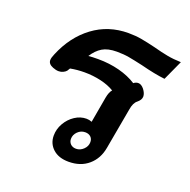

<svg xmlns="http://www.w3.org/2000/svg" viewBox="-112 -713 824 832"><g transform="rotate(20 299.5 -296.5)"><path d="M190 -75Q190 -105 205.5 -132Q221 -159 246 -175.5Q271 -192 299 -192Q312 -192 324 -187L345 -306Q350 -333 361 -345Q335 -361 298.5 -369.5Q262 -378 222 -378Q189 -378 157 -372L149 -359Q144 -353 134.5 -348.5Q125 -344 114 -344Q102 -344 87 -350Q64 -359 64 -377Q64 -388 72 -406Q110 -498 180.5 -550.5Q251 -603 343 -603Q376 -603 404 -598Q432 -593 469 -584Q506 -574 535 -568.5Q564 -563 599 -562L557 -470Q511 -475 445 -492Q405 -501 380 -505.5Q355 -510 323 -510Q282 -510 257 -495Q232 -480 213 -450Q228 -452 258 -452Q310 -452 356 -440Q402 -428 436 -406Q446 -414 457 -414Q471 -414 484 -398Q497 -381 497 -366Q497 -351 480 -337Q464 -325 459 -293L425 -104Q416 -52 380 -21Q344 10 289 10Q243 10 216.5 -14Q190 -38 190 -75ZM349 -102Q349 -117 339.5 -126Q330 -135 314 -135Q294 -135 279.5 -120.5Q265 -106 265 -87Q265 -73 274.5 -63.5Q284 -54 300 -54Q319 -54 334 -68.5Q349 -83 349 -102Z"/></g></svg>

Font: Niramit SemiBold
Style: Italic
Weight: 600
Italic angle: -10°
Designer: Katatrad Aksorn Co.,Ltd.
Foundry: Cadson Demak Co.,Ltd.
Version: Version 1.001; ttfautohint (v1.6)